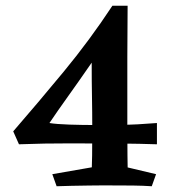

<svg xmlns="http://www.w3.org/2000/svg" viewBox="-20 -648 593 668"><path d="M424 -628Q423 -534 423 -450Q423 -366 423 -282Q423 -235 423 -192.5Q423 -150 423.5 -106.5Q424 -63 425 -10H297Q300 -66 300.5 -107.5Q301 -149 301 -200Q301 -258 300 -311.5Q299 -365 299 -430Q252 -362 216.5 -312.5Q181 -263 152 -220Q176 -216 221 -214.5Q266 -213 314 -213Q365 -213 398 -213.5Q431 -214 459.5 -215.5Q488 -217 526 -220V-146Q465 -148 406.5 -148.5Q348 -149 268 -149Q232 -149 201.5 -149Q171 -149 135.5 -148.5Q100 -148 46 -146L26 -191Q111 -289 201.5 -398.5Q292 -508 371 -628ZM422 -66 523 -42 508 0Q480 -2 442.5 -2.5Q405 -3 340 -3Q318 -3 288.5 -2.5Q259 -2 229 -1.5Q199 -1 177 0L162 -42L300 -66Z"/></svg>

Font: Ruwudu SemiBold
Style: Regular
Weight: 600
Designer: Becca Hirsbrunner Spalinger
Foundry: SIL International
Version: Version 3.000